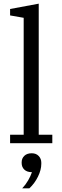

<svg xmlns="http://www.w3.org/2000/svg" viewBox="-20 -780 340 1046"><path d="M35 -46H109V-683L35 -696V-731L191 -760V-46H265V0H35ZM101 246Q120 226 133.5 202.5Q147 179 154 158Q127 158 112.5 144Q98 130 98 108V104Q98 83 112.5 69Q127 55 153 55Q177 55 191 70Q205 85 205 106V113Q205 145 187 182Q169 219 140 246H101Z"/></svg>

Font: IBM Plex Serif
Style: Regular
Weight: 400
Designer: Mike Abbink, Paul van der Laan, Pieter van Rosmalen
Foundry: Bold Monday
Version: Version 3.001